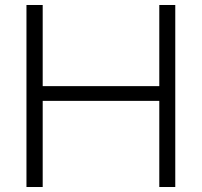

<svg xmlns="http://www.w3.org/2000/svg" viewBox="-20 -749 808 769"><path d="M86 0V-729H151V-404H618V-729H682V0H618V-345H151V0Z"/></svg>

Font: BDO Grotesk Light
Style: Regular
Weight: 300
Designer: Deni Anggara
Foundry: Lokal Container
Version: Version 2.000